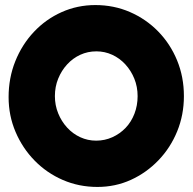

<svg xmlns="http://www.w3.org/2000/svg" viewBox="-20 -719 761 759"><path d="M365 20Q292 20 228.5 -7.5Q165 -35 117 -84Q69 -133 41.5 -197.5Q14 -262 14 -335Q14 -411 40.5 -477Q67 -543 114 -593Q161 -643 223.5 -671Q286 -699 357 -699Q430 -699 493.5 -671.5Q557 -644 605 -595Q653 -546 680 -480.5Q707 -415 707 -339Q707 -265 680.5 -200Q654 -135 606.5 -85.5Q559 -36 497.5 -8Q436 20 365 20ZM360 -163Q394 -163 424 -176.5Q454 -190 476.5 -213.5Q499 -237 511.5 -269.5Q524 -302 524 -339Q524 -376 511 -408Q498 -440 475.5 -464.5Q453 -489 423.5 -502.5Q394 -516 361 -516Q327 -516 297.5 -502.5Q268 -489 245.5 -464.5Q223 -440 210 -408Q197 -376 197 -339Q197 -303 210 -271Q223 -239 245.5 -214.5Q268 -190 297.5 -176.5Q327 -163 360 -163Z"/></svg>

Font: Fredoka Light
Style: Bold
Weight: 700
Version: Version 2.001